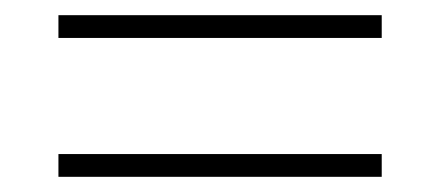

<svg xmlns="http://www.w3.org/2000/svg" viewBox="-20 -432 580 253"><path d="M57 -382V-412H483V-382ZM57 -199V-229H483V-199Z"/></svg>

Font: IBM Plex Sans Cond ExtLt
Style: Regular
Weight: 200
Width: 3
Designer: Mike Abbink, Paul van der Laan, Pieter van Rosmalen
Foundry: Bold Monday
Version: Version 1.3